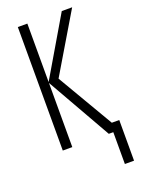

<svg xmlns="http://www.w3.org/2000/svg" viewBox="-166 -786 764 1043"><g transform="rotate(-20 216.0 -265.0)"><path d="M390 -714H330L131 -376V-714H76V0H131V-371L342 0H368V184H421V-51H378L188 -375Z"/></g></svg>

Font: Noto Sans UI Condensed Light
Style: Regular
Weight: 300
Width: 3
Designer: Monotype Design Team
Foundry: Monotype Imaging Inc.
Version: Version 1.901